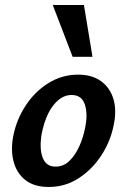

<svg xmlns="http://www.w3.org/2000/svg" viewBox="-20 -731 505 764"><path d="M174 13Q116 13 81 -14.5Q46 -42 34 -88.5Q22 -135 33 -191Q46 -256 82.5 -311.5Q119 -367 173 -400.5Q227 -434 291 -434Q346 -434 382 -408Q418 -382 431.5 -336.5Q445 -291 432 -231Q419 -167 382.5 -111.5Q346 -56 292.5 -21.5Q239 13 174 13ZM201 -68Q233 -68 256.5 -91Q280 -114 296 -150Q312 -186 319 -224Q330 -278 317.5 -315.5Q305 -353 265 -353Q237 -353 213 -333.5Q189 -314 172 -279.5Q155 -245 146 -199Q136 -141 149.5 -104.5Q163 -68 201 -68ZM269 -505 190 -711H314L348 -505Z"/></svg>

Font: Ysabeau
Style: Bold Italic
Weight: 700
Italic angle: -12°
Designer: Christian Thalmann (Catharsis Fonts)
Version: Version 2.002